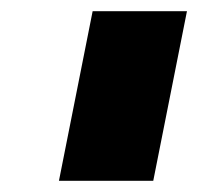

<svg xmlns="http://www.w3.org/2000/svg" viewBox="-20 -721 353 342"><path d="M313 -701 253 -399H85L145 -701Z"/></svg>

Font: Gontserrat Black
Style: Italic
Weight: 900
Italic angle: -11.3°
Designer: Julieta Ulanovsky
Foundry: Julieta Ulanovsky
Version: Version 6.001